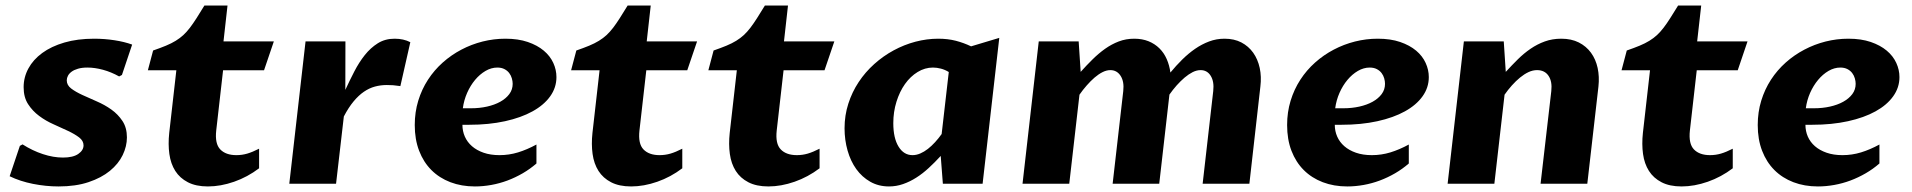

<svg xmlns="http://www.w3.org/2000/svg" viewBox="-20 -668 6951 698"><path d="M52.2 -137.7 62 -143.1Q98.1 -120.1 136 -107.7Q173.8 -95.2 209 -95.2Q245.6 -95.2 264.6 -108.4Q283.7 -121.6 283.7 -139.6Q283.7 -156.2 267.6 -168.5Q251.5 -180.7 227.3 -192.1Q203.1 -203.6 174.8 -216.1Q146.5 -228.5 122.3 -246.6Q98.1 -264.6 82 -289.6Q65.9 -314.5 65.9 -351.1Q65.9 -387.2 83.3 -419.2Q100.6 -451.2 133.5 -475.3Q166.5 -499.5 214.1 -513.4Q261.7 -527.3 322.3 -527.3Q359.9 -527.3 396.2 -521.7Q432.6 -516.1 460.4 -505.9L423.3 -395.5L413.1 -390.1Q384.3 -406.2 354.5 -414.3Q324.7 -422.4 297.9 -422.4Q277.8 -422.4 263.7 -418.2Q249.5 -414.1 240.5 -407.5Q231.4 -400.9 227.1 -392.6Q222.7 -384.3 222.7 -376Q222.7 -358.4 238.8 -346.2Q254.9 -334 279.3 -322.8Q303.7 -311.5 332 -299.3Q360.4 -287.1 384.8 -269.8Q409.2 -252.4 425.3 -228Q441.4 -203.6 441.4 -168.5Q441.4 -136.2 426 -104.2Q410.6 -72.3 379.6 -46.9Q348.6 -21.5 302 -5.9Q255.4 9.8 192.9 9.8Q147 9.8 100.1 0.5Q53.2 -8.8 15.1 -27.3Z M621.1 -412.6H517.6L536.6 -484.4Q563.5 -493.7 583.5 -502Q603.5 -510.3 618.9 -519.8Q634.3 -529.3 646.5 -540.5Q658.7 -551.8 670.4 -567.1Q682.1 -582.5 694.6 -602.1Q707 -621.6 723.1 -647.9H807.1L792.5 -517.6H975.6L939.9 -412.6H791L766.1 -193.8Q760.7 -145.5 780.8 -124.8Q800.8 -104 839.4 -104Q859.9 -104 878.9 -109.6Q897.9 -115.2 921.9 -127.4V-56.2Q879.9 -24.4 831.1 -7.3Q782.2 9.8 735.8 9.8Q692.4 9.8 663.1 -5.4Q633.8 -20.5 617.2 -46.6Q600.6 -72.8 595.7 -108.2Q590.8 -143.6 595.2 -184.6Z M1090.8 -517.6H1235.8Q1235.4 -473.1 1235.6 -429.4Q1235.8 -385.7 1235.4 -341.3Q1251 -375 1268.1 -408.2Q1285.2 -441.4 1306.2 -467.8Q1327.1 -494.1 1353.5 -510.7Q1379.9 -527.3 1414.6 -527.3Q1447.3 -527.3 1471.7 -514.6L1435.5 -355Q1419.9 -357.4 1408.7 -358.2Q1397.5 -358.9 1386.2 -358.9Q1363.8 -358.9 1343 -353.3Q1322.3 -347.7 1303 -334.5Q1283.7 -321.3 1265.4 -299.3Q1247.1 -277.3 1230 -244.6L1201.7 0H1031.7Z M1706.5 9.8Q1657.7 9.8 1617.4 -5.6Q1577.1 -21 1548.3 -49.8Q1519.5 -78.6 1503.7 -119.9Q1487.8 -161.1 1487.8 -213.4Q1487.8 -260.3 1500.5 -301.8Q1513.2 -343.3 1535.9 -378.2Q1558.6 -413.1 1589.6 -440.7Q1620.6 -468.3 1657.2 -487.5Q1693.8 -506.8 1734.6 -517.1Q1775.4 -527.3 1817.4 -527.3Q1863.8 -527.3 1898.7 -515.4Q1933.6 -503.4 1956.8 -483.9Q1980 -464.4 1991.5 -439.2Q2002.9 -414.1 2002.9 -387.7Q2002.9 -349.6 1980.2 -317.9Q1957.5 -286.1 1916 -263.2Q1874.5 -240.2 1815.9 -227.3Q1757.3 -214.4 1685.5 -214.4H1661.1Q1661.1 -191.4 1669.9 -171.4Q1678.7 -151.4 1695.8 -136.5Q1712.9 -121.6 1738 -112.8Q1763.2 -104 1795.9 -104Q1830.6 -104 1863.3 -114Q1896 -124 1930.2 -142.6V-73.7Q1907.2 -53.7 1880.4 -38.1Q1853.5 -22.5 1824.7 -11.7Q1795.9 -1 1765.9 4.4Q1735.8 9.8 1706.5 9.8ZM1788.1 -422.4Q1766.1 -422.4 1745.1 -410.2Q1724.1 -397.9 1707 -377.4Q1689.9 -356.9 1678.2 -330.3Q1666.5 -303.7 1662.6 -274.4H1692.4Q1723.1 -274.4 1750.5 -280.5Q1777.8 -286.6 1798.6 -298.1Q1819.3 -309.6 1831.5 -325.9Q1843.8 -342.3 1843.8 -363.3Q1843.8 -372.6 1840.8 -383.1Q1837.9 -393.6 1831.3 -402.3Q1824.7 -411.1 1814 -416.7Q1803.2 -422.4 1788.1 -422.4Z M2159.7 -412.6H2056.2L2075.2 -484.4Q2102.1 -493.7 2122.1 -502Q2142.1 -510.3 2157.5 -519.8Q2172.9 -529.3 2185.1 -540.5Q2197.3 -551.8 2209 -567.1Q2220.7 -582.5 2233.2 -602.1Q2245.6 -621.6 2261.7 -647.9H2345.7L2331.1 -517.6H2514.2L2478.5 -412.6H2329.6L2304.7 -193.8Q2299.3 -145.5 2319.3 -124.8Q2339.4 -104 2377.9 -104Q2398.4 -104 2417.5 -109.6Q2436.5 -115.2 2460.4 -127.4V-56.2Q2418.5 -24.4 2369.6 -7.3Q2320.8 9.8 2274.4 9.8Q2231 9.8 2201.7 -5.4Q2172.4 -20.5 2155.8 -46.6Q2139.2 -72.8 2134.3 -108.2Q2129.4 -143.6 2133.8 -184.6Z M2658.7 -412.6H2555.2L2574.2 -484.4Q2601.1 -493.7 2621.1 -502Q2641.1 -510.3 2656.5 -519.8Q2671.9 -529.3 2684.1 -540.5Q2696.3 -551.8 2708 -567.1Q2719.7 -582.5 2732.2 -602.1Q2744.6 -621.6 2760.7 -647.9H2844.7L2830.1 -517.6H3013.2L2977.5 -412.6H2828.6L2803.7 -193.8Q2798.3 -145.5 2818.4 -124.8Q2838.4 -104 2877 -104Q2897.5 -104 2916.5 -109.6Q2935.5 -115.2 2959.5 -127.4V-56.2Q2917.5 -24.4 2868.7 -7.3Q2819.8 9.8 2773.4 9.8Q2730 9.8 2700.7 -5.4Q2671.4 -20.5 2654.8 -46.6Q2638.2 -72.8 2633.3 -108.2Q2628.4 -143.6 2632.8 -184.6Z M3429.2 -406.2Q3415.5 -414.6 3400.6 -418.5Q3385.7 -422.4 3371.6 -422.4Q3342.3 -422.4 3315.9 -406.2Q3289.6 -390.1 3270 -362.5Q3250.5 -335 3239 -298.1Q3227.5 -261.2 3227.5 -220.2Q3227.5 -166 3246.6 -135Q3265.6 -104 3297.4 -104Q3311.5 -104 3325.7 -110.1Q3339.8 -116.2 3353.3 -126.7Q3366.7 -137.2 3379.4 -151.1Q3392.1 -165 3403.3 -180.7ZM3552.2 0H3407.7L3399.9 -101.1Q3378.4 -77.6 3356.4 -57.4Q3334.5 -37.1 3311 -22.2Q3287.6 -7.3 3262.9 1.2Q3238.3 9.8 3211.9 9.8Q3173.8 9.8 3143.8 -7.3Q3113.8 -24.4 3093 -53.2Q3072.3 -82 3061.3 -120.6Q3050.3 -159.2 3050.3 -201.7Q3050.3 -248.5 3064 -291Q3077.6 -333.5 3101.6 -369.6Q3125.5 -405.8 3158.2 -435.1Q3190.9 -464.4 3228.8 -484.9Q3266.6 -505.4 3308.1 -516.4Q3349.6 -527.3 3391.1 -527.3Q3425.8 -527.3 3454.8 -519.8Q3483.9 -512.2 3510.3 -499.5L3612.8 -530.3Z M3756.3 -517.6H3901.4L3908.7 -406.7Q3929.7 -430.2 3951.7 -451.9Q3973.6 -473.6 3997.3 -490.5Q4021 -507.3 4047.1 -517.3Q4073.2 -527.3 4103.5 -527.3Q4132.3 -527.3 4155.3 -518.1Q4178.2 -508.8 4194.8 -492.4Q4211.4 -476.1 4221.4 -453.4Q4231.4 -430.7 4234.9 -404.3Q4255.4 -429.2 4277.8 -451.4Q4300.3 -473.6 4324.7 -490.5Q4349.1 -507.3 4375.7 -517.3Q4402.3 -527.3 4431.6 -527.3Q4466.8 -527.3 4492.9 -513.7Q4519 -500 4535.9 -476.3Q4552.7 -452.6 4559.6 -420.9Q4566.4 -389.2 4562 -353.5L4522 0H4352.1L4390.6 -336.9Q4394.5 -371.1 4381.6 -392.1Q4368.7 -413.1 4344.7 -413.1Q4330.6 -413.1 4315.9 -405.8Q4301.3 -398.4 4286.6 -386Q4272 -373.5 4257.8 -357.7Q4243.7 -341.8 4231.4 -324.2V-324.7L4194.3 0H4024.9L4063.5 -336.9Q4067.4 -371.1 4054 -392.1Q4040.5 -413.1 4016.6 -413.1Q4002.9 -413.1 3988.3 -405.8Q3973.6 -398.4 3959.2 -386Q3944.8 -373.5 3930.7 -357.4Q3916.5 -341.3 3904.3 -323.7L3867.2 0H3697.3Z M4877.9 9.8Q4829.1 9.8 4788.8 -5.6Q4748.5 -21 4719.7 -49.8Q4690.9 -78.6 4675 -119.9Q4659.2 -161.1 4659.2 -213.4Q4659.2 -260.3 4671.9 -301.8Q4684.6 -343.3 4707.3 -378.2Q4730 -413.1 4761 -440.7Q4792 -468.3 4828.6 -487.5Q4865.2 -506.8 4906 -517.1Q4946.8 -527.3 4988.8 -527.3Q5035.2 -527.3 5070.1 -515.4Q5105 -503.4 5128.2 -483.9Q5151.4 -464.4 5162.8 -439.2Q5174.3 -414.1 5174.3 -387.7Q5174.3 -349.6 5151.6 -317.9Q5128.9 -286.1 5087.4 -263.2Q5045.9 -240.2 4987.3 -227.3Q4928.7 -214.4 4856.9 -214.4H4832.5Q4832.5 -191.4 4841.3 -171.4Q4850.1 -151.4 4867.2 -136.5Q4884.3 -121.6 4909.4 -112.8Q4934.6 -104 4967.3 -104Q5002 -104 5034.7 -114Q5067.4 -124 5101.6 -142.6V-73.7Q5078.6 -53.7 5051.8 -38.1Q5024.9 -22.5 4996.1 -11.7Q4967.3 -1 4937.3 4.4Q4907.2 9.8 4877.9 9.8ZM4959.5 -422.4Q4937.5 -422.4 4916.5 -410.2Q4895.5 -397.9 4878.4 -377.4Q4861.3 -356.9 4849.6 -330.3Q4837.9 -303.7 4834 -274.4H4863.8Q4894.5 -274.4 4921.9 -280.5Q4949.2 -286.6 4970 -298.1Q4990.7 -309.6 5002.9 -325.9Q5015.1 -342.3 5015.1 -363.3Q5015.1 -372.6 5012.2 -383.1Q5009.3 -393.6 5002.7 -402.3Q4996.1 -411.1 4985.4 -416.7Q4974.6 -422.4 4959.5 -422.4Z M5301.8 -517.6H5446.8L5454.1 -406.7Q5476.1 -430.7 5498 -452.4Q5520 -474.1 5544.2 -490.7Q5568.4 -507.3 5595.9 -517.3Q5623.5 -527.3 5655.8 -527.3Q5692.4 -527.3 5719.5 -513.7Q5746.6 -500 5763.9 -476.3Q5781.2 -452.6 5788.1 -420.9Q5794.9 -389.2 5791 -353.5L5750.5 0H5580.6L5619.6 -336.9Q5623.5 -371.6 5609.6 -392.3Q5595.7 -413.1 5567.9 -413.1Q5552.2 -413.1 5536.6 -405.8Q5521 -398.4 5505.9 -386Q5490.7 -373.5 5476.3 -357.4Q5461.9 -341.3 5449.7 -323.7L5412.6 0H5242.7Z M5978.5 -412.6H5875L5894 -484.4Q5920.9 -493.7 5940.9 -502Q5960.9 -510.3 5976.3 -519.8Q5991.7 -529.3 6003.9 -540.5Q6016.1 -551.8 6027.8 -567.1Q6039.6 -582.5 6052 -602.1Q6064.5 -621.6 6080.6 -647.9H6164.6L6149.9 -517.6H6333L6297.4 -412.6H6148.4L6123.5 -193.8Q6118.2 -145.5 6138.2 -124.8Q6158.2 -104 6196.8 -104Q6217.3 -104 6236.3 -109.6Q6255.4 -115.2 6279.3 -127.4V-56.2Q6237.3 -24.4 6188.5 -7.3Q6139.6 9.8 6093.3 9.8Q6049.8 9.8 6020.5 -5.4Q5991.2 -20.5 5974.6 -46.6Q5958 -72.8 5953.1 -108.2Q5948.2 -143.6 5952.6 -184.6Z M6588.9 9.8Q6540 9.8 6499.8 -5.6Q6459.5 -21 6430.7 -49.8Q6401.9 -78.6 6386 -119.9Q6370.1 -161.1 6370.1 -213.4Q6370.1 -260.3 6382.8 -301.8Q6395.5 -343.3 6418.2 -378.2Q6440.9 -413.1 6471.9 -440.7Q6502.9 -468.3 6539.6 -487.5Q6576.2 -506.8 6616.9 -517.1Q6657.7 -527.3 6699.7 -527.3Q6746.1 -527.3 6781 -515.4Q6815.9 -503.4 6839.1 -483.9Q6862.3 -464.4 6873.8 -439.2Q6885.3 -414.1 6885.3 -387.7Q6885.3 -349.6 6862.5 -317.9Q6839.8 -286.1 6798.3 -263.2Q6756.8 -240.2 6698.2 -227.3Q6639.6 -214.4 6567.9 -214.4H6543.5Q6543.5 -191.4 6552.2 -171.4Q6561 -151.4 6578.1 -136.5Q6595.2 -121.6 6620.4 -112.8Q6645.5 -104 6678.2 -104Q6712.9 -104 6745.6 -114Q6778.3 -124 6812.5 -142.6V-73.7Q6789.6 -53.7 6762.7 -38.1Q6735.8 -22.5 6707 -11.7Q6678.2 -1 6648.2 4.4Q6618.2 9.8 6588.9 9.8ZM6670.4 -422.4Q6648.4 -422.4 6627.4 -410.2Q6606.4 -397.9 6589.4 -377.4Q6572.3 -356.9 6560.5 -330.3Q6548.8 -303.7 6544.9 -274.4H6574.7Q6605.5 -274.4 6632.8 -280.5Q6660.2 -286.6 6680.9 -298.1Q6701.7 -309.6 6713.9 -325.9Q6726.1 -342.3 6726.1 -363.3Q6726.1 -372.6 6723.1 -383.1Q6720.2 -393.6 6713.6 -402.3Q6707 -411.1 6696.3 -416.7Q6685.5 -422.4 6670.4 -422.4Z"/></svg>

Font: Proza Libre
Style: Bold Italic
Weight: 700
Designer: Jasper de Waard
Foundry: Jasper de Waard
Version: Version 1.000; ttfautohint (v1.4.1.8-43bc)